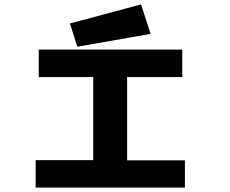

<svg xmlns="http://www.w3.org/2000/svg" viewBox="-20 -847 1040 867"><path d="M141 0V-124H401V-499H155V-623H803V-499H554V-123H815V0ZM329 -636 296 -741 617 -827 660 -694Z"/></svg>

Font: Inconsolata UltraExpanded Black
Style: Regular
Weight: 900
Width: 9
Monospace: yes
Designer: Raph Levien, Cyreal, Brenton Simpson
Foundry: Raph Levien, Cyreal, Google
Version: Version 3.001; ttfautohint (v1.8.2.53-6de2)